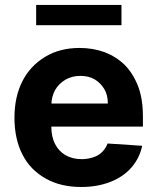

<svg xmlns="http://www.w3.org/2000/svg" viewBox="-20 -747 638 778"><path d="M309.1 10.7Q225.1 10.7 164.6 -23.9Q102.1 -59.1 70.8 -121.1Q38.6 -184.1 38.6 -270Q38.6 -354.5 70.8 -418Q102.1 -480 163.6 -517.1Q222.7 -552.7 302.7 -552.7Q356.4 -552.7 403.8 -535.6Q450.7 -517.6 485.4 -483.9Q519.5 -449.2 539.6 -397.5Q559.1 -346.2 559.1 -275.4V-233.9H98.6V-327.6H417Q417 -361.8 402.8 -385.7Q387.7 -411.1 363.8 -425.3Q339.8 -439.5 305.2 -439.5Q271.5 -439.5 244.6 -423.8Q217.3 -407.2 203.1 -381.8Q189 -356 188 -322.8V-233.9Q188 -192.4 203.1 -163.6Q217.8 -134.3 245.6 -118.2Q273.4 -102.1 311.5 -102.1Q334.5 -102.1 357.4 -109.4Q378.9 -116.2 393.6 -130.9Q408.2 -145.5 416 -165.5L556.2 -156.2Q545.4 -106 512.7 -68.4Q480 -30.8 428.2 -10.3Q375 10.7 309.1 10.7ZM126.5 -727.1H472.2V-645H126.5Z"/></svg>

Font: My Font
Style: Bold
Weight: 500
Designer: Rasmus Andersson
Foundry: rsms
Version: Version 0.001